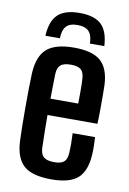

<svg xmlns="http://www.w3.org/2000/svg" viewBox="-88 -824 595 886"><g transform="rotate(10 210.0 -380.5)"><path d="M216 8.5Q125.5 8.5 86.5 -26.5Q47.5 -61.5 43.5 -140Q42 -171 41.5 -213Q41 -255 41 -300Q41 -345 41.5 -386.5Q42 -428 43.5 -459Q48 -539.5 88.2 -574Q128.5 -608.5 214.5 -608.5Q302 -608.5 340.5 -574Q379 -539.5 382.5 -463Q383 -451.5 383.2 -421Q383.5 -390.5 383.2 -352.8Q383 -315 381.5 -281H147.5Q147.5 -244 148.2 -206.2Q149 -168.5 150 -128.5Q151 -97.5 166.2 -84.8Q181.5 -72 215 -72Q248.5 -72 262 -84.8Q275.5 -97.5 277 -128.5Q278 -144 278 -167Q278 -190 276.5 -218.5H381.5Q382.5 -205.5 383 -180.8Q383.5 -156 382.5 -140Q378.5 -60.5 340.5 -26Q302.5 8.5 216 8.5ZM148 -357.5H278Q278.5 -381.5 278.5 -405.5Q278.5 -429.5 278.2 -447.8Q278 -466 277 -473.5Q275.5 -504 261 -516.2Q246.5 -528.5 214.5 -528.5Q179.5 -528.5 165.2 -515.2Q151 -502 150 -473.5Q149.5 -444.5 148.8 -415.2Q148 -386 148 -357.5ZM212.5 -770.5Q282.5 -770.5 314.8 -739.2Q347 -708 350.5 -639.5H283Q282.5 -677.5 266 -695.8Q249.5 -714 212.5 -714Q175 -714 159 -695.5Q143 -677 142.5 -639.5H74.5Q78 -708 110.5 -739.2Q143 -770.5 212.5 -770.5Z"/></g></svg>

Font: Big Shoulders Medium
Style: Regular
Weight: 500
Designer: Patric King
Foundry: XO Type Co
Version: Version 2.002